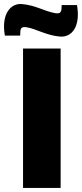

<svg xmlns="http://www.w3.org/2000/svg" viewBox="-53 -930 405 950"><path d="M54 -910C2 -914 -48 -864 -29 -754H47C47 -787 48 -800 79 -795C125 -788 177 -754 245 -749C305 -745 346 -802 328 -905H252C252 -873 250 -860 219 -865C165 -875 121 -905 54 -910ZM247 -690H61V0H247Z"/></svg>

Font: Exo 2 Extra Bold
Style: Regular
Weight: 800
Designer: Natanael Gama
Version: Version 1.001;PS 001.001;hotconv 1.0.88;makeotf.lib2.5.64775